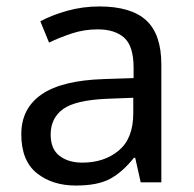

<svg xmlns="http://www.w3.org/2000/svg" viewBox="-20 -565 601 595"><path d="M288 -545Q386 -545 433 -502Q480 -459 480 -365V0H416L399 -76H395Q360 -32 321.5 -11Q283 10 215 10Q142 10 94 -28.5Q46 -67 46 -149Q46 -229 109 -272.5Q172 -316 303 -320L394 -323V-355Q394 -422 365 -448Q336 -474 283 -474Q241 -474 203 -461.5Q165 -449 132 -433L105 -499Q140 -518 188 -531.5Q236 -545 288 -545ZM314 -259Q214 -255 175.5 -227Q137 -199 137 -148Q137 -103 164.5 -82Q192 -61 235 -61Q303 -61 348 -98.5Q393 -136 393 -214V-262Z"/></svg>

Font: Noto Sans Old Permic
Style: Regular
Weight: 400
Designer: Monotype Design Team
Foundry: Monotype Imaging Inc.
Version: Version 2.001; ttfautohint (v1.8.4.7-5d5b)